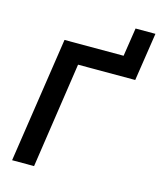

<svg xmlns="http://www.w3.org/2000/svg" viewBox="-128 -973 886 1064"><g transform="rotate(15 315.0 -441.0)"><path d="M44 0 152 -719H491L516 -882H630L588 -606H260L170 0Z"/></g></svg>

Font: Nunitoga
Style: Bold Italic
Weight: 700
Italic angle: -9°
Designer: Vernon Adams
Foundry: Vernon Adams
Version: Version 1.0